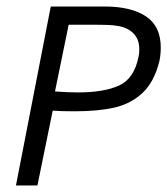

<svg xmlns="http://www.w3.org/2000/svg" viewBox="-20 -570 514 590"><path d="M209 -228Q165 -228 142 -230L95 0H29L136 -550H302Q382 -550 428 -520Q474 -490 474 -424Q474 -403 470 -383Q454 -318 418 -284.5Q382 -251 332 -239.5Q282 -228 209 -228ZM406 -397Q408 -405 408 -419Q408 -450 389 -468.5Q370 -487 337 -491Q324 -494 265 -494H191L149 -289Q189 -286 219 -286Q300 -286 346.5 -307.5Q393 -329 406 -397Z"/></svg>

Font: Cambay Devanagari
Style: Italic
Weight: 400
Italic angle: -11°
Designer: Pooja Saxena
Foundry: Pooja Saxena
Version: Version 1.018;PS 001.018;hotconv 1.0.70;makeotf.lib2.5.58329